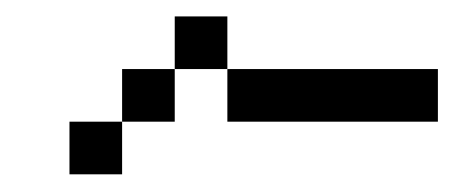

<svg xmlns="http://www.w3.org/2000/svg" viewBox="-20 -332 540 228"><path d="M500 -187.5V-250H250V-187.5ZM125 -187.5H62.5V-125H125ZM125 -187.5H187.5V-250H125ZM187.5 -250H250V-312.5H187.5Z"/></svg>

Font: Unifont
Style: Regular
Weight: 500
Version: Version 15.1.04